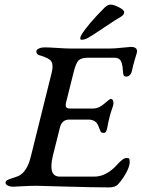

<svg xmlns="http://www.w3.org/2000/svg" viewBox="-20 -810 619 835"><path d="M335 -637Q329 -637 329 -643Q329 -650 334 -658Q361 -703 435 -777Q448 -790 462 -790Q474 -790 497 -778.5Q520 -767 520 -757Q520 -746 507 -738Q484 -725 434.5 -691.5Q385 -658 364 -646Q348 -637 335 -637ZM140 -2Q112 -2 76 0Q40 2 37 2Q24 2 14 -3Q4 -8 4 -15Q4 -22 11.5 -26.5Q19 -31 35.5 -36Q52 -41 59 -44Q98 -62 114 -129L205 -495Q213 -528 203 -543Q193 -558 154 -569Q138 -573 138 -586Q138 -594 149 -599Q160 -604 173 -604Q193 -604 229.5 -601.5Q266 -599 284 -599H459Q479 -599 510.5 -602.5Q542 -606 549 -606Q581 -606 575 -580Q574 -577 566 -550Q558 -523 555 -507Q549 -477 529 -477Q520 -477 517.5 -483Q515 -489 514 -508Q512 -536 504 -547.5Q496 -559 478 -559H363Q334 -559 322 -547.5Q310 -536 300 -495L270 -375Q264 -355 266.5 -346.5Q269 -338 285 -338H387Q409 -338 433.5 -359Q458 -380 461 -380Q470 -380 472.5 -369.5Q475 -359 470 -345Q455 -303 447 -257Q443 -232 432 -232Q422 -232 419 -236Q416 -240 411 -254Q410 -257 409 -259Q399 -290 364 -290H282Q250 -290 241 -257L210 -133Q188 -42 240 -42H391Q431 -42 469 -74Q476 -79 488.5 -93Q501 -107 511.5 -115Q522 -123 531 -123Q540 -123 542 -119.5Q544 -116 544 -105Q544 -87 529 -59Q514 -31 493 -8Q481 5 454 5Q388 5 268.5 1.5Q149 -2 140 -2Z"/></svg>

Font: EB Garamond 08
Style: Italic
Weight: 400
Italic angle: -14°
Version: Version 0.016